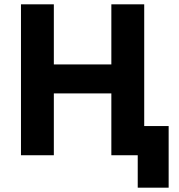

<svg xmlns="http://www.w3.org/2000/svg" viewBox="-20 -718 827 888"><path d="M617 0H495V-286H229V0H77V-698H229V-420H495V-698H647V-135H760V150H617Z"/></svg>

Font: Aneliza ExtraBold
Style: Regular
Weight: 800
Designer: Mike Abbink, Paul van der Laan, Pieter van Rosmalen
Foundry: Bold Monday
Version: Version 3.001;September 8, 2019;FontCreator 11.5.0.2425 64-b